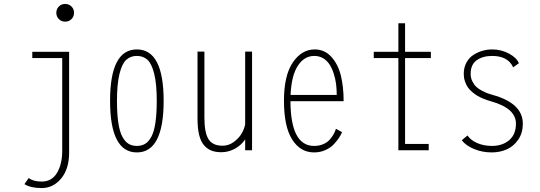

<svg xmlns="http://www.w3.org/2000/svg" viewBox="-20 -763 2740 975"><path d="M343 -666Q330 -653 311 -653Q292 -653 279 -666Q266 -679 266 -698Q266 -717 279 -730Q292 -743 311 -743Q330 -743 343 -730Q356 -717 356 -698Q356 -679 343 -666ZM331 -500V12Q331 95 290.5 143.5Q250 192 192 192Q135.5 192 104 172L126 141Q149 159 192 159Q243 159 269.5 114.8Q296 70.5 296 2V-468H144V-500Z M539 -251Q539 -512 675 -512Q811 -512 811 -251Q811 11 675 11Q539 11 539 -251ZM776 -251Q776 -336.5 763.2 -388Q750.5 -439.5 729 -459.2Q707.5 -479 675 -479Q642.5 -479 621 -459.2Q599.5 -439.5 586.8 -388Q574 -336.5 574 -251Q574 -185.5 580.8 -140Q587.5 -94.5 601.2 -69Q615 -43.5 632.8 -32.8Q650.5 -22 675 -22Q699.5 -22 717.2 -32.8Q735 -43.5 748.8 -69Q762.5 -94.5 769.2 -140Q776 -185.5 776 -251Z M1104 10Q1075 10 1053.8 1.8Q1032.5 -6.5 1016 -25.5Q999.5 -44.5 991.2 -78.2Q983 -112 983 -161V-501H1018V-166Q1018 -89 1039 -56Q1060 -23 1110 -23Q1141.5 -23 1167.8 -42.5Q1194 -62 1207.5 -85.8Q1221 -109.5 1225 -131.5V-501H1260V0H1225V-55Q1204 -24.5 1171.8 -7.2Q1139.5 10 1104 10Z M1717 -92Q1711.5 -78.5 1701.8 -63.5Q1692 -48.5 1675.2 -30.5Q1658.5 -12.5 1632.2 -0.8Q1606 11 1575 11Q1505 11 1463.5 -54.8Q1422 -120.5 1422 -251Q1422 -380 1467 -446Q1512 -512 1578 -512Q1628.5 -512 1662.5 -474.5Q1696.5 -437 1710.8 -379.8Q1725 -322.5 1725 -249H1455Q1456 -22 1575 -22Q1601.5 -22 1622.8 -31.5Q1644 -41 1656.5 -56.2Q1669 -71.5 1675.5 -84Q1682 -96.5 1686 -109ZM1576 -479Q1525 -479 1492.5 -429.2Q1460 -379.5 1455.5 -281H1690Q1690 -310 1686.5 -337Q1683 -364 1674.5 -390.2Q1666 -416.5 1653.2 -436Q1640.5 -455.5 1620.8 -467.2Q1601 -479 1576 -479Z M2037 -32H2157V0H2003V-468H1878V-500H2003V-645H2037V-500H2168V-468H2037Z M2477 11Q2429.5 11 2387.5 -6.2Q2345.5 -23.5 2325 -51L2354 -75Q2371 -50 2404.5 -36Q2438 -22 2478 -22Q2531.5 -22 2565.8 -51.2Q2600 -80.5 2600 -135Q2600 -213 2475 -248Q2463.5 -251.5 2455.5 -254Q2447.5 -256.5 2431.5 -263.2Q2415.5 -270 2404 -276.8Q2392.5 -283.5 2378.8 -295Q2365 -306.5 2356 -319.2Q2347 -332 2341 -350Q2335 -368 2335 -388Q2335 -420 2348.5 -445Q2362 -470 2383.8 -484Q2405.5 -498 2429.8 -505Q2454 -512 2479 -512Q2525.5 -512 2564.5 -491Q2603.5 -470 2615 -442L2586 -421Q2559.5 -479 2479 -479Q2432 -479 2401 -457.2Q2370 -435.5 2370 -388Q2370 -367 2378.8 -349.8Q2387.5 -332.5 2399 -321.8Q2410.5 -311 2428 -302Q2445.5 -293 2456.5 -289Q2467.5 -285 2482 -281Q2635 -238.5 2635 -135Q2635 -88 2611.8 -54Q2588.5 -20 2553.5 -4.5Q2518.5 11 2477 11Z"/></svg>

Font: League Mono Condensed Thin
Style: Regular
Weight: 100
Width: 1
Designer: Tyler Finck
Foundry: The League of Moveable Type / Tyler Finck
Version: Version 2.210